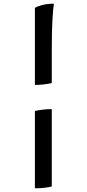

<svg xmlns="http://www.w3.org/2000/svg" viewBox="-20 -820 469 1040"><path d="M169 -360V-777Q180 -785 208.2 -792.5Q236.5 -800 272 -800Q268 -777 264.2 -715.8Q260.5 -654.5 260.5 -556V-370Q237 -365 214.5 -362.5Q192 -360 169 -360ZM169 200V-219Q192.5 -224 215.2 -226.5Q238 -229 260.5 -229V190Q252 193 226.5 196.5Q201 200 169 200Z"/></svg>

Font: Texturina Medium
Style: Regular
Weight: 500
Designer: Guillermo Torres Carreño
Foundry: Omnibus-Type
Version: Version 1.003